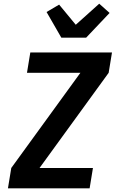

<svg xmlns="http://www.w3.org/2000/svg" viewBox="-20 -1019 640 1039"><path d="M23 0 41 -110 415 -625H126L144 -735H586L568 -625L194 -110H483L465 0ZM312 -815 232 -954 300 -994 390 -885 517 -999 573 -949 446 -815Z"/></svg>

Font: Iosevka Extrabold Extended
Style: Italic
Weight: 800
Width: 7
Italic angle: -9°
Monospace: yes
Designer: Belleve Invis
Foundry: Belleve Invis
Version: Version 32.5.0; ttfautohint (v1.8.4)